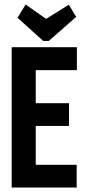

<svg xmlns="http://www.w3.org/2000/svg" viewBox="-20 -834 390 854"><path d="M32 0V-624H322V-522H139V-375H287V-274H139V-101H321V0ZM286 -813 319 -759 197 -652H172L58 -755L94 -814L185 -750Z"/></svg>

Font: Inconsolata ExtraCondensed Black
Style: Regular
Weight: 900
Width: 2
Monospace: yes
Designer: Raph Levien, Cyreal, Brenton Simpson
Foundry: Raph Levien, Cyreal, Google
Version: Version 3.001; ttfautohint (v1.8.2.53-6de2)